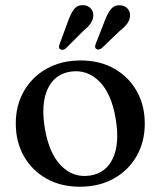

<svg xmlns="http://www.w3.org/2000/svg" viewBox="-20 -716 626 748"><path d="M294.5 -480.5Q368 -480.5 424.2 -449Q480.5 -417.5 512.2 -362Q544 -306.5 544 -234Q544 -163 512 -107.5Q480 -52 423 -20.2Q366 11.5 291 11.5Q217.5 11.5 161.2 -20Q105 -51.5 73.2 -107.2Q41.5 -163 41.5 -235Q41.5 -306 73.5 -361.5Q105.5 -417 162.5 -448.8Q219.5 -480.5 294.5 -480.5ZM330 -32Q392.5 -41 419.8 -99.2Q447 -157.5 430.5 -254.5Q414 -352 366.8 -399Q319.5 -446 255.5 -437Q193 -428 165.8 -369.8Q138.5 -311.5 155 -214.5Q171.5 -117 218.8 -69.8Q266 -22.5 330 -32ZM246 -636Q256 -663.5 268.5 -680Q281 -696.5 303.5 -696Q322 -695.5 333 -683.5Q344 -671.5 343.5 -656Q343 -639 333.2 -625Q323.5 -611 306 -597L236.5 -527.5Q223.5 -518 214 -524.5Q209.5 -528 209.8 -533.2Q210 -538.5 212.5 -545ZM389 -637.5Q399.5 -664.5 412.5 -680.5Q425.5 -696.5 447.5 -695.5Q466.5 -694.5 477.2 -682.2Q488 -670 486.5 -654Q485.5 -637 475.2 -623.5Q465 -610 447.5 -596.5L376.5 -528.5Q363.5 -519 354.5 -526Q350 -530 350.5 -535.2Q351 -540.5 353.5 -546.5Z"/></svg>

Font: Fraunces 9pt S000
Style: Regular
Weight: 400
Version: Version 1.000; ttfautohint (v1.8.3)